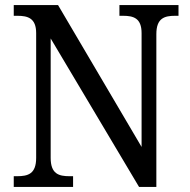

<svg xmlns="http://www.w3.org/2000/svg" viewBox="-20 -734 746 754"><path d="M34 0H267V-42H253C211 -42 179 -51 179 -114V-583L526 0H594V-600C594 -663 626 -672 668 -672H681V-714H449V-672H463C504 -672 536 -663 536 -604V-157L208 -714H34V-672H48C89 -672 122 -663 122 -604V-114C122 -51 90 -42 47 -42H34Z"/></svg>

Font: Noto Serif Armenian SemiCondensed
Style: Regular
Weight: 400
Width: 4
Designer: Monotype Design Team
Foundry: Monotype Imaging Inc.
Version: Version 2.008